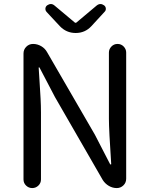

<svg xmlns="http://www.w3.org/2000/svg" viewBox="-20 -957 762 977"><path d="M99.6 -43.9V-684.6Q99.6 -705.1 113.8 -719.2Q127.9 -733.4 148.4 -733.4Q169.9 -733.4 189.5 -722.2Q209 -710.9 219.7 -691.4L462.9 -271.5L540 -122.1Q541 -120.1 543.5 -120.1Q545.9 -120.1 545.9 -122.1Q534.2 -296.9 534.2 -351.6V-689.5Q534.2 -707 546.9 -720.2Q559.6 -733.4 578.1 -733.4Q596.7 -733.4 609.4 -720.2Q622.1 -707 622.1 -689.5V-47.9Q622.1 -27.3 607.9 -13.7Q593.8 0 574.2 0Q552.7 0 533.7 -11.2Q514.6 -22.5 502.9 -41L259.8 -462.9L181.6 -612.3Q180.7 -614.3 178.7 -614.3Q176.8 -614.3 176.8 -612.3Q177.7 -593.8 181.2 -543Q184.6 -492.2 186.5 -455.6Q188.5 -418.9 188.5 -384.8V-43.9Q188.5 -25.4 175.3 -12.7Q162.1 0 144 0Q126 0 112.8 -12.7Q99.6 -25.4 99.6 -43.9ZM284.2 -824.2 216.8 -896.5Q210.9 -903.3 210.9 -911.1Q210.9 -922.9 219.7 -929.7Q229.5 -936.5 239.3 -936.5Q249 -936.5 258.8 -927.7L361.3 -841.8Q363.3 -840.8 365.2 -840.8Q367.2 -840.8 368.2 -841.8L471.7 -928.7Q481.4 -936.5 491.2 -936.5Q500 -936.5 509.8 -929.7Q518.6 -922.9 518.6 -912.1Q518.6 -903.3 512.7 -897.5L445.3 -824.2Q413.1 -789.1 365.2 -789.1Q317.4 -789.1 284.2 -824.2Z"/></svg>

Font: Gen Jyuu GothicX Regular
Style: Regular
Weight: 400
Designer: [Source Han Sans]
Ryoko NISHIZUKA  (kana & ideographs); Paul D. Hunt (Latin, Greek & Cyrillic); Wenlong ZHANG  (bopomofo
Version: Version 1.002.20150607